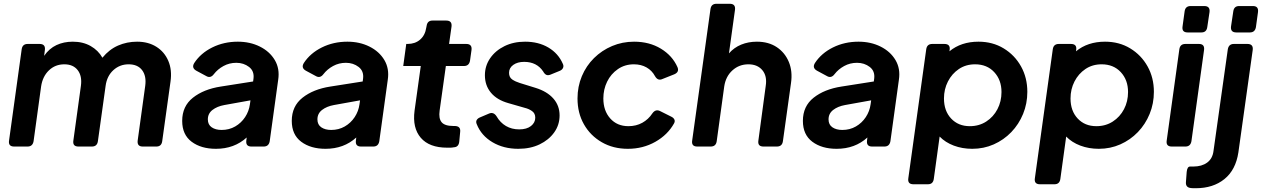

<svg xmlns="http://www.w3.org/2000/svg" viewBox="-20 -777 6690 1018"><path d="M55 0Q23 0 28 -32L95 -516Q99 -544 127 -544H190Q222 -544 218 -512L214 -481Q241 -520 279.5 -538Q318 -556 366 -556Q420 -556 460.5 -533Q501 -510 523 -471Q559 -515 606 -535.5Q653 -556 707 -556Q766 -556 809 -529Q852 -502 872.5 -454Q893 -406 884 -344L840 -28Q836 0 809 0H737Q706 0 710 -32L750 -322Q757 -374 733.5 -405Q710 -436 662 -436Q615 -436 581 -405Q547 -374 540 -322L499 -28Q495 0 467 0H396Q364 0 369 -32L409 -322Q416 -374 392 -405Q368 -436 321 -436Q273 -436 239.5 -404Q206 -372 198 -319L158 -28Q153 0 126 0Z M1125 12Q1046 12 996 -25.5Q946 -63 946 -136Q946 -214 1003 -259Q1060 -304 1150 -318L1322 -345L1324 -360Q1329 -400 1300.5 -422Q1272 -444 1233 -444Q1196 -444 1165 -427Q1134 -410 1114 -384Q1096 -360 1073 -374L1021 -402Q994 -417 1010 -443Q1044 -495 1105.5 -525.5Q1167 -556 1241 -556Q1306 -556 1358 -530Q1410 -504 1437 -458.5Q1464 -413 1455 -354L1410 -28Q1405 0 1378 0H1313Q1282 0 1286 -32L1288 -48Q1222 12 1125 12ZM1082 -144Q1082 -116 1102.5 -102Q1123 -88 1155 -88Q1195 -88 1227 -106.5Q1259 -125 1279.5 -156Q1300 -187 1305 -224L1308 -245L1169 -220Q1131 -213 1106.5 -194Q1082 -175 1082 -144Z M1706 12Q1627 12 1577 -25.5Q1527 -63 1527 -136Q1527 -214 1584 -259Q1641 -304 1731 -318L1903 -345L1905 -360Q1910 -400 1881.5 -422Q1853 -444 1814 -444Q1777 -444 1746 -427Q1715 -410 1695 -384Q1677 -360 1654 -374L1602 -402Q1575 -417 1591 -443Q1625 -495 1686.5 -525.5Q1748 -556 1822 -556Q1887 -556 1939 -530Q1991 -504 2018 -458.5Q2045 -413 2036 -354L1991 -28Q1986 0 1959 0H1894Q1863 0 1867 -32L1869 -48Q1803 12 1706 12ZM1663 -144Q1663 -116 1683.5 -102Q1704 -88 1736 -88Q1776 -88 1808 -106.5Q1840 -125 1860.5 -156Q1881 -187 1886 -224L1889 -245L1750 -220Q1712 -213 1687.5 -194Q1663 -175 1663 -144Z M2351 6Q2256 6 2211 -46.5Q2166 -99 2178 -190L2211 -427H2118L2134 -544H2141Q2181 -544 2207.5 -567Q2234 -590 2240 -630L2242 -640Q2246 -668 2273 -668H2346Q2378 -668 2374 -636L2361 -544H2452Q2484 -544 2480 -512L2472 -455Q2467 -427 2440 -427H2344L2311 -191Q2305 -149 2321.5 -129Q2338 -109 2384 -109H2390Q2423 -109 2420 -79L2415 -26Q2412 3 2386 4Q2376 6 2367 6Q2358 6 2351 6Z M2728 12Q2650 12 2591 -23Q2532 -58 2508 -118Q2502 -131 2507.5 -140.5Q2513 -150 2526 -155L2573 -175Q2597 -185 2613 -160Q2632 -127 2662.5 -109Q2693 -91 2733 -91Q2773 -91 2795.5 -109Q2818 -127 2818 -153Q2818 -176 2801 -188Q2784 -200 2763 -205L2676 -230Q2615 -247 2583 -285.5Q2551 -324 2551 -378Q2551 -428 2579 -468.5Q2607 -509 2655 -532.5Q2703 -556 2764 -556Q2835 -556 2887.5 -525Q2940 -494 2964 -439Q2970 -427 2965 -416.5Q2960 -406 2947 -401L2898 -381Q2885 -376 2876 -380.5Q2867 -385 2860 -398Q2826 -449 2759 -449Q2724 -449 2701.5 -433Q2679 -417 2679 -391Q2679 -367 2696 -355.5Q2713 -344 2736 -337L2820 -311Q2881 -292 2914 -254.5Q2947 -217 2947 -165Q2947 -115 2918.5 -75Q2890 -35 2841 -11.5Q2792 12 2728 12Z M3309 12Q3231 12 3170.5 -23Q3110 -58 3076 -118Q3042 -178 3042 -255Q3042 -318 3065 -373Q3088 -428 3129.5 -469Q3171 -510 3225.5 -533Q3280 -556 3342 -556Q3423 -556 3484 -519Q3545 -482 3572 -421Q3583 -395 3555 -383L3492 -358Q3468 -347 3453 -373Q3437 -403 3408 -419.5Q3379 -436 3341 -436Q3293 -436 3256 -410.5Q3219 -385 3199 -344Q3179 -303 3179 -255Q3179 -190 3215.5 -149Q3252 -108 3312 -108Q3353 -108 3385.5 -126Q3418 -144 3439 -176Q3456 -200 3480 -188L3538 -159Q3551 -153 3555.5 -143.5Q3560 -134 3554 -123Q3520 -62 3454.5 -25Q3389 12 3309 12Z M3677 0Q3645 0 3650 -32L3747 -729Q3751 -757 3779 -757H3849Q3881 -757 3877 -725L3845 -494Q3872 -525 3910 -540.5Q3948 -556 3993 -556Q4055 -556 4098.5 -527Q4142 -498 4162.5 -448.5Q4183 -399 4174 -337L4131 -28Q4127 0 4099 0H4028Q3996 0 4001 -32L4040 -322Q4048 -374 4022 -405Q3996 -436 3948 -436Q3899 -436 3863.5 -404Q3828 -372 3820 -319L3780 -28Q3776 0 3748 0Z M4416 12Q4337 12 4287 -25.5Q4237 -63 4237 -136Q4237 -214 4294 -259Q4351 -304 4441 -318L4613 -345L4615 -360Q4620 -400 4591.5 -422Q4563 -444 4524 -444Q4487 -444 4456 -427Q4425 -410 4405 -384Q4387 -360 4364 -374L4312 -402Q4285 -417 4301 -443Q4335 -495 4396.5 -525.5Q4458 -556 4532 -556Q4597 -556 4649 -530Q4701 -504 4728 -458.5Q4755 -413 4746 -354L4701 -28Q4696 0 4669 0H4604Q4573 0 4577 -32L4579 -48Q4513 12 4416 12ZM4373 -144Q4373 -116 4393.5 -102Q4414 -88 4446 -88Q4486 -88 4518 -106.5Q4550 -125 4570.5 -156Q4591 -187 4596 -224L4599 -245L4460 -220Q4422 -213 4397.5 -194Q4373 -175 4373 -144Z M4823 200Q4791 200 4796 168L4891 -516Q4895 -544 4923 -544H4987Q5020 -544 5015 -512L5014 -505Q5076 -556 5168 -556Q5243 -556 5301.5 -520.5Q5360 -485 5393.5 -425Q5427 -365 5427 -290Q5427 -228 5404.5 -173Q5382 -118 5342 -76.5Q5302 -35 5249 -11.5Q5196 12 5135 12Q5082 12 5037 -5Q4992 -22 4962 -53L4931 172Q4927 200 4900 200ZM5122 -108Q5171 -108 5209 -132.5Q5247 -157 5268.5 -198Q5290 -239 5290 -289Q5290 -353 5251.5 -394.5Q5213 -436 5150 -436Q5101 -436 5064 -411Q5027 -386 5006 -345Q4985 -304 4985 -255Q4985 -189 5023 -148.5Q5061 -108 5122 -108Z M5494 200Q5462 200 5467 168L5562 -516Q5566 -544 5594 -544H5658Q5691 -544 5686 -512L5685 -505Q5747 -556 5839 -556Q5914 -556 5972.5 -520.5Q6031 -485 6064.5 -425Q6098 -365 6098 -290Q6098 -228 6075.5 -173Q6053 -118 6013 -76.5Q5973 -35 5920 -11.5Q5867 12 5806 12Q5753 12 5708 -5Q5663 -22 5633 -53L5602 172Q5598 200 5571 200ZM5793 -108Q5842 -108 5880 -132.5Q5918 -157 5939.5 -198Q5961 -239 5961 -289Q5961 -353 5922.5 -394.5Q5884 -436 5821 -436Q5772 -436 5735 -411Q5698 -386 5677 -345Q5656 -304 5656 -255Q5656 -189 5694 -148.5Q5732 -108 5793 -108Z M6277 -605Q6245 -605 6250 -637L6261 -717Q6265 -745 6293 -745H6365Q6397 -745 6393 -713L6381 -633Q6377 -605 6350 -605ZM6193 0Q6161 0 6166 -32L6233 -516Q6237 -544 6265 -544H6337Q6368 -544 6364 -512L6297 -28Q6292 0 6265 0Z M6535 -605Q6503 -605 6507 -637L6519 -717Q6523 -745 6550 -745H6623Q6654 -745 6650 -713L6639 -633Q6634 -605 6607 -605ZM6320 221Q6313 221 6306.5 221Q6300 221 6294 220Q6265 217 6268 187L6272 134Q6275 105 6291 106Q6296 106 6300 106Q6304 106 6307 106Q6352 106 6380.5 85Q6409 64 6414 24L6490 -516Q6495 -544 6522 -544H6594Q6626 -544 6622 -512L6546 31Q6532 124 6472 172.5Q6412 221 6320 221Z"/></svg>

Font: Pitagon Sans Text Bold
Style: Italic
Weight: 700
Italic angle: -8°
Designer: Travis Tran
Foundry: Pitagon
Version: Version 1.001; ttfautohint (v1.8.4.7-5d5b);gftools[0.9.26]